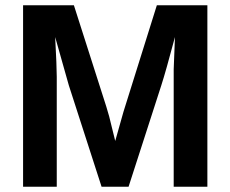

<svg xmlns="http://www.w3.org/2000/svg" viewBox="-20 -708 873 728"><path d="M638.6 0V-416.9Q638.6 -431.3 638.6 -445.2Q638.6 -459 643.4 -567.5Q608.4 -436.1 591.6 -384.3L467.5 0H365.1L241 -384.3L189.2 -567.5Q195.2 -454.2 195.2 -416.9V0H67.5V-688H260.2L383.1 -303.6L394 -266.3L416.9 -173.5L448.2 -284.3L574.7 -688H766.3V0Z"/></svg>

Font: Ramabhadra
Style: Regular
Weight: 400
Designer: Purushoth Kumar Guthula
Foundry: Andhrapradesh Society for Knowledge Networks
Version: Version 1.0.5; ttfautohint (vUNKNOWN) -l 7 -r 28 -G 50 -x 13